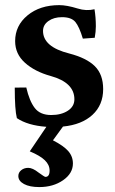

<svg xmlns="http://www.w3.org/2000/svg" viewBox="-20 -489 454 756"><path d="M134.8 247.6Q96.7 247.6 74.5 235.6Q52.2 223.6 52.2 204.1Q52.2 190.4 63.5 181.2Q74.7 171.9 91.3 171.9Q108.4 171.9 131.8 190.4Q155.3 207.5 158.7 207.5Q175.3 207.5 175.3 182.6Q175.3 160.2 156.7 142.1Q138.2 124 97.2 106.9L162.6 10.3Q88.9 4.9 46.4 -23.9Q38.1 -56.6 38.1 -144L83.5 -144.5Q95.7 -91.3 116.9 -63.7Q138.2 -36.1 181.6 -36.1Q221.2 -36.1 247.1 -53Q272.9 -69.8 272.9 -98.1Q272.9 -164.1 179.2 -189.9Q117.2 -207 78.4 -241.7Q39.6 -276.4 39.6 -327.1Q39.6 -388.2 88.4 -428.5Q137.2 -468.8 213.4 -468.8Q242.7 -468.8 285.6 -455.6Q319.3 -444.8 352.1 -452.6Q357.4 -420.4 357.4 -385.3Q357.4 -364.7 353 -340.3L306.2 -336.9Q292 -384.3 276.4 -402.8Q260.7 -421.4 224.1 -421.4Q191.9 -421.4 170.7 -406.2Q149.4 -391.1 149.4 -367.2Q149.4 -304.2 252.9 -278.3Q320.8 -260.7 353.5 -228.3Q386.2 -195.8 386.2 -138.2Q386.2 -75.7 344.2 -36.9Q302.2 2 228 9.3L188.5 63.5Q230.5 85 248.8 106Q267.1 127 267.1 154.8Q267.1 193.8 228.3 220.7Q189.5 247.6 134.8 247.6Z"/></svg>

Font: Elstob 6pt
Style: Bold
Weight: 700
Designer: Peter S. Baker
Version: Version 1.015